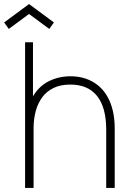

<svg xmlns="http://www.w3.org/2000/svg" viewBox="-54 -929 646 949"><path d="M-10.5 -786 -33.5 -818 89.5 -909 212.5 -818 189.5 -786 89.5 -860ZM471 0V-286Q471 -344 459.2 -386.2Q447.5 -428.5 424.5 -456.2Q401.5 -484 368.8 -497.5Q336 -511 294 -511Q244.5 -511 209.8 -493.8Q175 -476.5 153.5 -446.5Q132 -416.5 122 -377.5Q112 -338.5 112 -295L73 -294Q73 -386.5 103.5 -443.2Q134 -500 184.2 -526Q234.5 -552 294 -552Q335 -552 369.2 -540.5Q403.5 -529 430.2 -507.2Q457 -485.5 475.5 -454Q494 -422.5 503.5 -382.2Q513 -342 513 -294V0ZM70 0V-720H109V-295H112V0Z"/></svg>

Font: Manrope ExtraLight ExtraLight
Style: Regular
Weight: 250
Version: Version 4.501